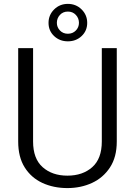

<svg xmlns="http://www.w3.org/2000/svg" viewBox="-20 -959 693 989"><path d="M504.4 -710.9H581.5V-230Q581.5 -149.9 546.6 -96.7Q511.7 -43.5 454.1 -16.8Q396.5 9.8 327.1 9.8Q255.9 9.8 198.2 -16.8Q140.6 -43.5 107.2 -96.7Q73.7 -149.9 73.7 -230V-710.9H150.4V-230Q150.4 -141.6 199.7 -97.9Q249 -54.2 327.1 -54.2Q405.8 -54.2 455.1 -97.9Q504.4 -141.6 504.4 -230ZM230 -841.3Q230 -881.8 258.8 -910.4Q287.6 -939 329.6 -939Q371.6 -939 400.4 -910.4Q429.2 -881.8 429.2 -841.3Q429.2 -800.3 400.4 -773.2Q371.6 -746.1 329.6 -746.1Q287.6 -746.1 258.8 -773.2Q230 -800.3 230 -841.3ZM272.9 -841.3Q272.9 -818.8 288.8 -802Q304.7 -785.2 329.6 -785.2Q354.5 -785.2 370.6 -801.8Q386.7 -818.4 386.7 -841.3Q386.7 -865.2 370.6 -882.3Q354.5 -899.4 329.6 -899.4Q304.7 -899.4 288.8 -882.3Q272.9 -865.2 272.9 -841.3Z"/></svg>

Font: Vazirmatn RD UI Light
Style: Regular
Weight: 300
Designer: Saber Rastikerdar
Foundry: Saber Rastikerdar
Version: Version 33.003